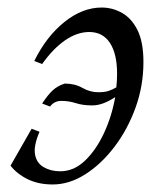

<svg xmlns="http://www.w3.org/2000/svg" viewBox="-20 -475 441 510"><path d="M250 -455Q279 -455 304.5 -440.5Q330 -426 345.5 -394.5Q361 -363 361 -310Q361 -247 340 -189Q319 -131 284 -85Q249 -39 206.5 -12Q164 15 120 15Q82 15 53.5 1Q25 -13 8 -35L64 -133L85 -125Q69 -88 73 -65Q77 -42 96 -31Q115 -20 140 -20Q176 -20 205.5 -48Q235 -76 256 -121Q277 -166 286 -217Q271 -207 255.5 -201Q240 -195 225 -195Q200 -195 181.5 -201Q163 -207 143 -207Q124 -207 113 -192L92 -200Q107 -223 120 -235Q133 -247 152 -253Q179 -253 199 -241.5Q219 -230 241 -230Q258 -230 268.5 -233.5Q279 -237 289 -243Q291 -261 291 -279Q291 -332 272 -361Q253 -390 217 -390Q185 -390 153 -368Q121 -346 92 -305L71 -313Q103 -378 151 -416.5Q199 -455 250 -455Z"/></svg>

Font: Bona Nova
Style: Italic
Weight: 400
Italic angle: -4°
Designer: Mateusz Machalski
Foundry: Capitalics
Version: Version 4.001; ttfautohint (v1.8.3)